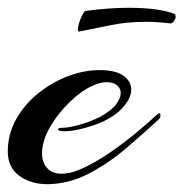

<svg xmlns="http://www.w3.org/2000/svg" viewBox="-26 -463 471 493"><path d="M97 10Q53 10 23.5 -11.5Q-6 -33 -6 -74Q-6 -118 15 -156Q36 -194 71 -222.5Q106 -251 147.5 -267Q189 -283 230 -283Q271 -283 291 -268.5Q311 -254 311 -233Q311 -213 292.5 -190.5Q274 -168 239 -151Q217 -141 188.5 -133.5Q160 -126 139 -126Q123 -126 123 -131Q123 -135 137 -135Q150 -135 177.5 -142.5Q205 -150 231 -163Q260 -179 272 -195Q284 -211 284 -224Q284 -236 274.5 -244Q265 -252 248 -252Q232 -252 212 -243Q183 -230 152.5 -200.5Q122 -171 102 -136Q82 -101 82 -69Q82 -47 94.5 -32Q107 -17 132 -17Q158 -17 192 -33.5Q226 -50 261 -74.5Q296 -99 326 -124Q356 -149 374 -166Q380 -172 383 -172Q386 -172 386 -167Q386 -160 380 -155Q342 -120 297.5 -82Q253 -44 202.5 -17.5Q152 9 97 10ZM177 -382Q174 -381 174 -388Q174 -395 177.5 -405.5Q181 -416 186 -425.5Q191 -435 194 -435Q224 -439 251.5 -441Q279 -443 304 -443Q346 -443 376.5 -438.5Q407 -434 422 -427Q425 -426 425 -418Q424 -413 419.5 -407.5Q415 -402 410 -403Q394 -405 378.5 -406Q363 -407 349 -407Q300 -407 259 -398.5Q218 -390 177 -382Z"/></svg>

Font: Arizonia
Style: Regular
Weight: 400
Designer: Robert E. Leuschke
Foundry: Robert E. Leuschke
Version: Version 1.010; ttfautohint (v1.8.4.7-5d5b)